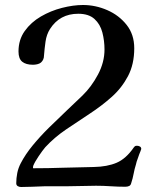

<svg xmlns="http://www.w3.org/2000/svg" viewBox="-20 -750 630 768"><path d="M545 -154Q545 -153 541.5 -144Q538 -135 537 -133Q534 -123 530 -113Q526 -103 524 -93Q518 -74 514.5 -55Q511 -36 505 -18Q503 -9 496.5 -6Q490 -3 481 -3Q452 -3 422.5 -5Q393 -7 364 -7Q336 -7 308 -6Q280 -5 251 -5Q229 -5 206.5 -5Q184 -5 161 -5Q138 -4 108 -3Q78 -2 64 -2Q57 -2 51 -5.5Q45 -9 45 -17Q45 -37 49 -57.5Q53 -78 63 -97Q81 -132 110.5 -168Q140 -204 176 -239.5Q212 -275 247 -308Q282 -341 310 -368Q346 -403 372 -452Q398 -501 398 -552Q398 -587 389.5 -620Q381 -653 358 -674Q335 -695 293 -695Q219 -695 180 -634Q166 -612 162 -583Q158 -554 156 -528Q156 -511 144 -500Q138 -495 129 -493Q120 -491 112 -491Q84 -491 69 -503Q54 -515 54 -544Q54 -591 79 -626Q104 -661 143.5 -684Q183 -707 228 -718.5Q273 -730 312 -730Q362 -730 409 -709.5Q456 -689 486.5 -650.5Q517 -612 517 -557Q517 -493 492 -445.5Q467 -398 426.5 -362Q386 -326 338.5 -295Q291 -264 244 -232Q197 -200 161 -161Q150 -148 134.5 -125Q119 -102 113 -87Q112 -84 112 -78Q112 -77 114 -77Q143 -77 172 -77.5Q201 -78 229 -79L355 -82Q409 -83 446.5 -99Q484 -115 515 -160Q517 -163 519.5 -165Q522 -167 528 -167Q534 -167 539.5 -164Q545 -161 545 -154Z"/></svg>

Font: Kaisei Decol Medium
Style: Regular
Weight: 500
Designer: Font-Kai, 金井和夫
Foundry: KAZUO KANAI
Version: Version 5.003